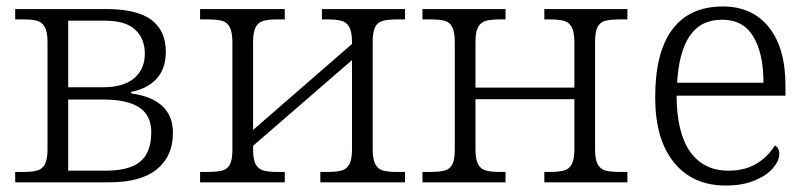

<svg xmlns="http://www.w3.org/2000/svg" viewBox="-20 -564 2502 594"><path d="M27 -32H49Q80 -32 95.5 -36.5Q111 -41 119 -56Q127 -71 127 -102V-433Q127 -464 119 -479.5Q111 -495 95.5 -499.5Q80 -504 50 -504H27V-536H307Q404 -536 448.5 -502.5Q493 -469 493 -404Q493 -351 464 -320Q435 -289 386 -280V-275Q515 -257 515 -153Q515 -81 465.5 -40.5Q416 0 319 0H27ZM298 -294Q362 -294 395 -322Q428 -350 428 -398Q428 -444 398.5 -472Q369 -500 304 -500H191V-294ZM306 -36Q382 -36 415 -65Q448 -94 448 -155Q448 -207 411 -231.5Q374 -256 301 -256H191V-36Z M599 -32H620Q652 -32 668 -36.5Q684 -41 691.5 -55.5Q699 -70 699 -102V-433Q699 -464 691 -479.5Q683 -495 667.5 -499.5Q652 -504 622 -504H599V-536H861V-504H840Q811 -504 795 -499.5Q779 -495 771 -480Q763 -465 763 -434V-162L1069 -428V-433Q1069 -464 1061 -479.5Q1053 -495 1037 -499.5Q1021 -504 991 -504H976V-536H1233V-504H1211Q1180 -504 1164 -499.5Q1148 -495 1140.5 -480Q1133 -465 1133 -434V-102Q1133 -71 1141 -56Q1149 -41 1164.5 -36.5Q1180 -32 1211 -32H1233V0H971V-32H990Q1021 -32 1037 -36.5Q1053 -41 1061 -56Q1069 -71 1069 -102V-378L763 -113V-102Q763 -71 771 -56Q779 -41 795 -36.5Q811 -32 842 -32H861V0H599Z M1287 -32H1308Q1340 -32 1356 -36.5Q1372 -41 1379.5 -55.5Q1387 -70 1387 -102V-433Q1387 -464 1379.5 -479.5Q1372 -495 1356 -499.5Q1340 -504 1311 -504H1287V-536H1544V-504H1529Q1499 -504 1483 -499.5Q1467 -495 1459 -480Q1451 -465 1451 -434V-293H1757V-433Q1757 -464 1749 -479.5Q1741 -495 1725 -499.5Q1709 -504 1679 -504H1664V-536H1921V-504H1899Q1868 -504 1852 -499.5Q1836 -495 1828.5 -480Q1821 -465 1821 -434V-102Q1821 -71 1829 -56Q1837 -41 1852.5 -36.5Q1868 -32 1899 -32H1921V0H1664V-32H1678Q1709 -32 1725 -36.5Q1741 -41 1749 -56Q1757 -71 1757 -102V-257H1451V-102Q1451 -71 1459 -56Q1467 -41 1483 -36.5Q1499 -32 1529 -32H1544V0H1287Z M2007 -263Q2007 -403 2060.5 -473.5Q2114 -544 2216 -544Q2307 -544 2358.5 -480Q2410 -416 2410 -299V-268H2073Q2074 -152 2115.5 -94Q2157 -36 2234 -36Q2285 -36 2321 -58Q2357 -80 2377 -114Q2391 -107 2391 -87Q2391 -67 2371.5 -44Q2352 -21 2314.5 -5.5Q2277 10 2225 10Q2123 10 2065 -61.5Q2007 -133 2007 -263ZM2342 -308Q2342 -399 2310.5 -451Q2279 -503 2214 -503Q2148 -503 2114 -453Q2080 -403 2075 -308Z"/></svg>

Font: Noto Serif Light
Style: Regular
Weight: 300
Designer: Monotype Design Team
Foundry: Monotype Imaging Inc.
Version: Version 1.001